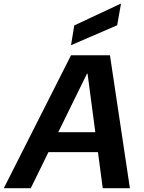

<svg xmlns="http://www.w3.org/2000/svg" viewBox="-55 -991 757 1011"><path d="M-35 0 319 -700H524L629 0H486L406 -603H403L107 0ZM109 -190 163 -295H524L540 -190ZM319 -753 336 -857 579 -971H582L562 -858Z"/></svg>

Font: DM Sans 36pt
Style: Bold Italic
Weight: 700
Italic angle: -10°
Designer: Colophon Foundry, Jonny Pinhorn
Foundry: Colophon Foundry
Version: Version 4.004;gftools[0.9.30]